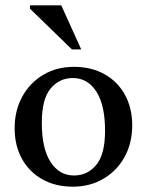

<svg xmlns="http://www.w3.org/2000/svg" viewBox="-20 -690 551 721"><path d="M253.5 11Q188 11 138.8 -16.8Q89.5 -44.5 62.2 -94Q35 -143.5 35 -208.5Q35 -275.5 63.8 -327.5Q92.5 -379.5 142.8 -409.2Q193 -439 257.5 -439Q323.5 -439 372.8 -411.2Q422 -383.5 449.2 -334Q476.5 -284.5 476.5 -219.5Q476.5 -152.5 447.8 -100.5Q419 -48.5 368.5 -18.8Q318 11 253.5 11ZM258 -31Q308.5 -31 341.5 -70.8Q374.5 -110.5 374.5 -199Q374.5 -295.5 341.8 -346.2Q309 -397 253.5 -397Q203 -397 170 -357.5Q137 -318 137 -229Q137 -132.5 169.8 -81.8Q202.5 -31 258 -31ZM285 -504.5H250L92.5 -657.5V-670H210Z"/></svg>

Font: Newsreader Text Medium
Style: Regular
Weight: 500
Designer: Hugues Gentile
Foundry: Production Type
Version: Version 1.001